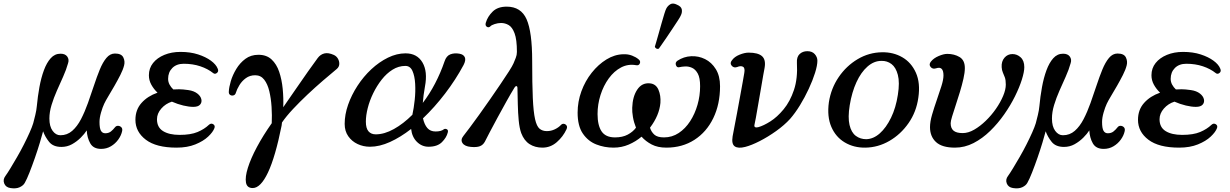

<svg xmlns="http://www.w3.org/2000/svg" viewBox="-151 -810 6846 1069"><path d="M-93 237Q-119 233 -127.5 211.5Q-136 190 -121 170Q-110 155 -93 127Q-76 99 -56 64.5Q-36 30 -18 -5.5Q0 -41 14 -72.5Q28 -104 34 -124Q39 -143 45.5 -169.5Q52 -196 54 -219Q59 -273 68.5 -325Q78 -377 93.5 -419Q109 -461 131.5 -486Q154 -511 186 -511Q212 -511 223.5 -495Q235 -479 228 -458Q218 -422 200.5 -383Q183 -344 165.5 -304.5Q148 -265 136 -225.5Q124 -186 124 -150Q124 -106 142 -81.5Q160 -57 185 -57Q223 -57 251 -81.5Q279 -106 300 -146.5Q321 -187 338.5 -236Q356 -285 372 -333.5Q388 -382 404.5 -422.5Q421 -463 441.5 -487.5Q462 -512 489 -512Q525 -512 535.5 -490.5Q546 -469 540 -446Q534 -422 519 -392.5Q504 -363 486.5 -332.5Q469 -302 453 -275.5Q437 -249 429 -232Q420 -213 411.5 -183.5Q403 -154 403 -131Q403 -96 411 -82Q419 -68 435 -68Q454 -68 466.5 -78Q479 -88 489 -101Q496 -110 506.5 -109.5Q517 -109 524.5 -101.5Q532 -94 529 -80Q524 -56 507.5 -33Q491 -10 466.5 4.5Q442 19 412 19Q369 19 351.5 -12Q334 -43 332 -84Q320 -65 298.5 -43.5Q277 -22 250 -7Q223 8 191 8Q145 8 122.5 -20Q100 -48 89 -79Q83 -56 71 -16Q59 24 43.5 68.5Q28 113 13 151Q-2 189 -13 208Q-21 223 -41.5 232.5Q-62 242 -93 237Z M832 12Q719 12 661 -32Q603 -76 603 -143Q603 -199 637 -237Q671 -275 726 -294Q705 -314 691.5 -338.5Q678 -363 678 -391Q678 -430 701 -459Q724 -488 764 -504.5Q804 -521 854 -521Q909 -521 952 -507Q995 -493 1023.5 -472Q1052 -451 1061 -428Q1068 -413 1057 -404Q1046 -395 1036 -403Q1006 -427 964 -441Q922 -455 872 -455Q832 -455 808.5 -431.5Q785 -408 785 -371Q785 -354 793 -339Q801 -324 814 -312Q822 -312 830 -312.5Q838 -313 846 -313Q866 -313 897.5 -308.5Q929 -304 948 -289Q966 -275 970 -257.5Q974 -240 963 -227.5Q952 -215 925 -215Q901 -215 869.5 -222.5Q838 -230 806 -244Q771 -233 747 -205.5Q723 -178 723 -146Q723 -101 757 -80Q791 -59 849 -59Q911 -59 949 -75Q987 -91 1012 -115Q1024 -126 1036 -118.5Q1048 -111 1043 -97Q1035 -75 1008 -49.5Q981 -24 936.5 -6Q892 12 832 12Z M1256 237Q1224 237 1218.5 206.5Q1213 176 1229 124.5Q1245 73 1279.5 8.5Q1314 -56 1362 -124Q1364 -168 1361 -215Q1358 -262 1348.5 -302Q1339 -342 1320 -366.5Q1301 -391 1270 -391Q1240 -391 1218 -375Q1196 -359 1182 -336Q1168 -313 1162 -293Q1159 -282 1149 -279Q1139 -276 1130.5 -281.5Q1122 -287 1123 -300Q1124 -324 1134 -358Q1144 -392 1164.5 -426Q1185 -460 1215.5 -482.5Q1246 -505 1288 -505Q1333 -505 1361 -479Q1389 -453 1403.5 -410Q1418 -367 1423 -315.5Q1428 -264 1426 -213Q1459 -260 1495.5 -313.5Q1532 -367 1565 -413.5Q1598 -460 1618 -487Q1633 -507 1655 -512.5Q1677 -518 1708 -504Q1723 -497 1731 -482.5Q1739 -468 1738 -452.5Q1737 -437 1724 -426Q1690 -398 1647 -361Q1604 -324 1561 -283.5Q1518 -243 1480.5 -203Q1443 -163 1419 -128Q1418 -124 1418 -119.5Q1418 -115 1417 -111Q1382 64 1341 150.5Q1300 237 1256 237Z M1909 7Q1872 7 1840 -8Q1808 -23 1788 -51.5Q1768 -80 1768 -120Q1768 -172 1787 -226.5Q1806 -281 1839.5 -332.5Q1873 -384 1916.5 -424.5Q1960 -465 2009 -489Q2058 -513 2107 -513Q2171 -513 2201 -462.5Q2231 -412 2215 -328Q2206 -278 2203 -237Q2241 -287 2271.5 -345.5Q2302 -404 2324 -468Q2334 -499 2356.5 -507.5Q2379 -516 2407 -511Q2430 -507 2437 -491Q2444 -475 2430 -448Q2386 -366 2327.5 -289.5Q2269 -213 2204 -151Q2212 -116 2228.5 -97Q2245 -78 2274 -78Q2305 -78 2320 -90Q2327 -95 2336.5 -90.5Q2346 -86 2342 -72Q2335 -44 2309.5 -18.5Q2284 7 2235 7Q2198 7 2170.5 -20Q2143 -47 2138 -92Q2079 -46 2020.5 -19.5Q1962 7 1909 7ZM1941 -62Q1989 -62 2042 -91.5Q2095 -121 2145 -171Q2153 -207 2158 -253.5Q2163 -300 2160.5 -343.5Q2158 -387 2145.5 -415Q2133 -443 2106 -443Q2068 -443 2034.5 -422Q2001 -401 1974 -366.5Q1947 -332 1927 -291Q1907 -250 1896.5 -208.5Q1886 -167 1886 -133Q1886 -96 1900.5 -79Q1915 -62 1941 -62Z M2869 12Q2828 12 2797.5 -7.5Q2767 -27 2751 -69Q2741 -97 2737 -139.5Q2733 -182 2732 -229Q2731 -276 2730 -319Q2730 -330 2724.5 -330.5Q2719 -331 2714 -323Q2693 -289 2668 -244Q2643 -199 2618.5 -154Q2594 -109 2575.5 -73.5Q2557 -38 2549 -22Q2539 -3 2521 4Q2503 11 2471 8Q2436 5 2424 -13.5Q2412 -32 2429 -53Q2441 -68 2464.5 -99.5Q2488 -131 2517.5 -172Q2547 -213 2577.5 -257Q2608 -301 2635.5 -341.5Q2663 -382 2682.5 -412.5Q2702 -443 2708 -457Q2714 -471 2720.5 -487.5Q2727 -504 2727 -521Q2727 -590 2714 -624.5Q2701 -659 2681 -670.5Q2661 -682 2639 -682Q2621 -682 2603 -676Q2585 -670 2580 -664Q2570 -654 2559.5 -661Q2549 -668 2554 -684Q2564 -718 2592 -745.5Q2620 -773 2670 -773Q2750 -773 2781 -702.5Q2812 -632 2812 -471Q2812 -342 2815.5 -264.5Q2819 -187 2828 -147Q2837 -107 2853 -93.5Q2869 -80 2894 -80Q2917 -80 2938 -90Q2959 -100 2973 -115Q2980 -122 2989 -120.5Q2998 -119 3003.5 -111Q3009 -103 3003 -90Q2984 -49 2949 -18.5Q2914 12 2869 12Z M3265 12Q3214 12 3168.5 -6Q3123 -24 3094 -66.5Q3065 -109 3065 -183Q3065 -244 3086 -301.5Q3107 -359 3143.5 -405Q3180 -451 3225.5 -479Q3271 -507 3320 -508Q3346 -509 3368 -500.5Q3390 -492 3404 -480Q3417 -470 3411.5 -457Q3406 -444 3391 -447Q3346 -455 3307 -434.5Q3268 -414 3238.5 -373.5Q3209 -333 3192.5 -281Q3176 -229 3176 -175Q3176 -112 3198.5 -78.5Q3221 -45 3273 -45Q3315 -45 3344 -60.5Q3373 -76 3390 -99Q3378 -129 3373 -158.5Q3368 -188 3369 -210Q3371 -272 3397 -311Q3423 -350 3467 -346Q3501 -343 3515 -310.5Q3529 -278 3526 -237Q3520 -168 3468 -99Q3475 -76 3492 -60.5Q3509 -45 3546 -45Q3591 -45 3628 -69.5Q3665 -94 3691.5 -135Q3718 -176 3732.5 -226.5Q3747 -277 3747 -330Q3747 -377 3734 -400.5Q3721 -424 3702 -432.5Q3683 -441 3663.5 -440Q3644 -439 3632 -436Q3618 -432 3612.5 -447Q3607 -462 3621 -472Q3656 -495 3697 -497Q3738 -499 3774.5 -481Q3811 -463 3834.5 -425Q3858 -387 3858 -330Q3858 -230 3820.5 -152.5Q3783 -75 3715.5 -31.5Q3648 12 3559 12Q3511 12 3477.5 -5.5Q3444 -23 3421 -49Q3389 -22 3349.5 -5Q3310 12 3265 12ZM3517 -539Q3510 -536 3503.5 -539.5Q3497 -543 3495 -550Q3496 -553 3502 -573.5Q3508 -594 3516 -622.5Q3524 -651 3532.5 -681Q3541 -711 3548 -733.5Q3555 -756 3559 -763Q3567 -778 3581.5 -786.5Q3596 -795 3618 -784Q3642 -774 3645 -757.5Q3648 -741 3640 -725Q3637 -717 3624 -697Q3611 -677 3594 -651.5Q3577 -626 3560.5 -601.5Q3544 -577 3531.5 -559.5Q3519 -542 3517 -539Z M3998 8Q3959 18 3940 5Q3921 -8 3928 -51Q3930 -63 3937 -98.5Q3944 -134 3952.5 -180Q3961 -226 3969.5 -272.5Q3978 -319 3984.5 -355Q3991 -391 3993 -404Q3998 -432 3985.5 -438.5Q3973 -445 3954 -437Q3935 -430 3923 -444Q3911 -458 3924 -474Q3938 -494 3966.5 -505.5Q3995 -517 4017 -517Q4070 -517 4092 -497Q4114 -477 4106 -432Q4104 -424 4098.5 -391.5Q4093 -359 4085.5 -315.5Q4078 -272 4070.5 -229Q4063 -186 4057.5 -154.5Q4052 -123 4050 -117Q4047 -105 4053.5 -102Q4060 -99 4071 -102Q4100 -110 4138 -134Q4176 -158 4212 -201.5Q4248 -245 4269.5 -309Q4291 -373 4286 -460Q4284 -493 4301 -509Q4318 -525 4344 -525Q4371 -525 4385.5 -508.5Q4400 -492 4400 -472Q4400 -446 4387 -404.5Q4374 -363 4352 -315.5Q4330 -268 4303 -224Q4276 -180 4248 -148Q4216 -113 4170.5 -80.5Q4125 -48 4079 -24.5Q4033 -1 3998 8Z M4667 12Q4603 13 4552.5 -17Q4502 -47 4477.5 -104Q4453 -161 4464 -241Q4476 -318 4518.5 -380.5Q4561 -443 4624 -480.5Q4687 -518 4760 -519Q4823 -520 4873 -491Q4923 -462 4948.5 -405Q4974 -348 4962 -266Q4951 -187 4907.5 -124.5Q4864 -62 4801 -25.5Q4738 11 4667 12ZM4672 -35Q4712 -36 4747.5 -67.5Q4783 -99 4810 -154.5Q4837 -210 4848 -282Q4859 -351 4848 -393Q4837 -435 4812.5 -453.5Q4788 -472 4756 -471Q4715 -471 4679 -439.5Q4643 -408 4617.5 -352.5Q4592 -297 4580 -224Q4569 -156 4579 -114Q4589 -72 4614 -53.5Q4639 -35 4672 -35Z M5166 12Q5094 12 5060.5 -19Q5027 -50 5027 -102Q5027 -132 5038.5 -171.5Q5050 -211 5064.5 -252.5Q5079 -294 5090.5 -330.5Q5102 -367 5102 -390Q5102 -443 5062 -430Q5042 -423 5030.5 -437Q5019 -451 5032 -467Q5047 -486 5075 -498Q5103 -510 5123 -510Q5162 -510 5191.5 -492.5Q5221 -475 5221 -431Q5221 -406 5213 -371Q5205 -336 5193.5 -298Q5182 -260 5170 -224Q5158 -188 5150 -161.5Q5142 -135 5142 -124Q5142 -96 5158 -82.5Q5174 -69 5209 -69Q5240 -69 5273 -88Q5306 -107 5337.5 -137.5Q5369 -168 5394 -204Q5419 -240 5434 -275.5Q5449 -311 5449 -339Q5449 -365 5443.5 -379.5Q5438 -394 5432.5 -406.5Q5427 -419 5426 -436Q5424 -468 5441.5 -488.5Q5459 -509 5486 -509Q5512 -509 5532 -490.5Q5552 -472 5552 -436Q5552 -410 5538.5 -367Q5525 -324 5500 -273.5Q5475 -223 5440 -173Q5405 -123 5362 -81Q5319 -39 5269.5 -13.5Q5220 12 5166 12Z M5489 237Q5463 233 5454.5 211.5Q5446 190 5461 170Q5472 155 5489 127Q5506 99 5526 64.5Q5546 30 5564 -5.5Q5582 -41 5596 -72.5Q5610 -104 5616 -124Q5621 -143 5627.5 -169.5Q5634 -196 5636 -219Q5641 -273 5650.5 -325Q5660 -377 5675.5 -419Q5691 -461 5713.5 -486Q5736 -511 5768 -511Q5794 -511 5805.5 -495Q5817 -479 5810 -458Q5800 -422 5782.5 -383Q5765 -344 5747.5 -304.5Q5730 -265 5718 -225.5Q5706 -186 5706 -150Q5706 -106 5724 -81.5Q5742 -57 5767 -57Q5805 -57 5833 -81.5Q5861 -106 5882 -146.5Q5903 -187 5920.5 -236Q5938 -285 5954 -333.5Q5970 -382 5986.5 -422.5Q6003 -463 6023.5 -487.5Q6044 -512 6071 -512Q6107 -512 6117.5 -490.5Q6128 -469 6122 -446Q6116 -422 6101 -392.5Q6086 -363 6068.5 -332.5Q6051 -302 6035 -275.5Q6019 -249 6011 -232Q6002 -213 5993.5 -183.5Q5985 -154 5985 -131Q5985 -96 5993 -82Q6001 -68 6017 -68Q6036 -68 6048.5 -78Q6061 -88 6071 -101Q6078 -110 6088.5 -109.5Q6099 -109 6106.5 -101.5Q6114 -94 6111 -80Q6106 -56 6089.5 -33Q6073 -10 6048.5 4.5Q6024 19 5994 19Q5951 19 5933.5 -12Q5916 -43 5914 -84Q5902 -65 5880.5 -43.5Q5859 -22 5832 -7Q5805 8 5773 8Q5727 8 5704.5 -20Q5682 -48 5671 -79Q5665 -56 5653 -16Q5641 24 5625.5 68.5Q5610 113 5595 151Q5580 189 5569 208Q5561 223 5540.5 232.5Q5520 242 5489 237Z M6414 12Q6301 12 6243 -32Q6185 -76 6185 -143Q6185 -199 6219 -237Q6253 -275 6308 -294Q6287 -314 6273.5 -338.5Q6260 -363 6260 -391Q6260 -430 6283 -459Q6306 -488 6346 -504.5Q6386 -521 6436 -521Q6491 -521 6534 -507Q6577 -493 6605.5 -472Q6634 -451 6643 -428Q6650 -413 6639 -404Q6628 -395 6618 -403Q6588 -427 6546 -441Q6504 -455 6454 -455Q6414 -455 6390.5 -431.5Q6367 -408 6367 -371Q6367 -354 6375 -339Q6383 -324 6396 -312Q6404 -312 6412 -312.5Q6420 -313 6428 -313Q6448 -313 6479.5 -308.5Q6511 -304 6530 -289Q6548 -275 6552 -257.5Q6556 -240 6545 -227.5Q6534 -215 6507 -215Q6483 -215 6451.5 -222.5Q6420 -230 6388 -244Q6353 -233 6329 -205.5Q6305 -178 6305 -146Q6305 -101 6339 -80Q6373 -59 6431 -59Q6493 -59 6531 -75Q6569 -91 6594 -115Q6606 -126 6618 -118.5Q6630 -111 6625 -97Q6617 -75 6590 -49.5Q6563 -24 6518.5 -6Q6474 12 6414 12Z"/></svg>

Font: Zen Old Mincho
Style: Bold
Weight: 700
Designer: Yoshimichi Ohira
Foundry: Positype
Version: Version 1.500